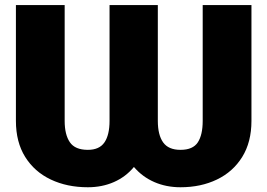

<svg xmlns="http://www.w3.org/2000/svg" viewBox="-20 -748 1082 777"><path d="M44.4 -258.8V-727.5H241.7V-258.8Q241.7 -203.1 262.7 -172.4Q283.7 -141.6 335.4 -141.6Q382.3 -141.6 402.8 -171.9Q423.3 -202.1 423.3 -258.8V-727.5H618.7V-258.8Q618.7 -202.1 640.1 -171.9Q661.6 -141.6 710.4 -141.6Q760.7 -141.6 780.5 -171.9Q800.3 -202.1 800.3 -258.8V-727.5H997.6V-258.8Q997.6 -172.9 960.2 -112.8Q922.9 -52.7 857.9 -21.5Q793 9.8 710.4 9.8Q652.8 9.8 604.5 -11.2Q556.2 -32.2 522 -72.3Q488.8 -32.2 440.9 -11.2Q393.1 9.8 335.4 9.8Q251.5 9.8 185.5 -21.5Q119.6 -52.7 82 -112.8Q44.4 -172.9 44.4 -258.8Z"/></svg>

Font: Inter 20pt Black
Style: Regular
Weight: 900
Version: Version 4.001;git-66647c0bb